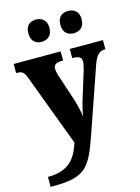

<svg xmlns="http://www.w3.org/2000/svg" viewBox="-144 -836 834 1141"><g transform="rotate(-15 272.5 -265.5)"><path d="M392 -620C424 -620 457 -638 457 -689C457 -740 424 -757 392 -757C357 -757 326 -740 326 -689C326 -638 357 -620 392 -620ZM193 -620C226 -620 259 -638 259 -689C259 -740 226 -757 193 -757C160 -757 129 -740 129 -689C129 -638 160 -620 193 -620ZM21 165V226H40C233 226 268 178 331 -3L472 -410C490 -460 510 -479 544 -480H547V-536H343V-480H347C384 -478 400 -471 400 -445C400 -431 394 -405 390 -392L333 -207C327 -184 320 -158 316 -127C313 -153 303 -196 290 -239L237 -400C232 -416 228 -432 228 -445C228 -468 242 -480 283 -480H287V-536H-2V-480H3C32 -480 45 -474 60 -434L226 9C196 100 152 165 21 165Z"/></g></svg>

Font: Noto Serif Hebrew SemiCondensed ExtraBold
Style: Regular
Weight: 800
Width: 4
Designer: Monotype Design Team
Foundry: Monotype Imaging Inc.
Version: Version 2.004